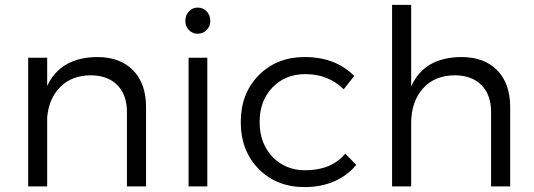

<svg xmlns="http://www.w3.org/2000/svg" viewBox="-20 -762 2185 785"><path d="M377 -528.8Q471.2 -528.8 524.2 -474.6Q577.1 -420.4 577.1 -324.2V0H499V-304.2Q499 -374.5 459.5 -414.3Q419.9 -454.1 350.1 -454.1Q273.4 -453.6 226.6 -406.7Q179.7 -359.9 172.9 -282.2V0H95.2V-525.9H172.9V-410.2Q227.1 -527.3 377 -528.8Z M839.8 -676.8Q839.8 -654.3 825 -639.2Q810.1 -624 788.6 -624Q767.1 -624 752.4 -639.2Q737.8 -654.3 737.8 -676.8Q737.8 -699.7 752.4 -715.3Q767.1 -731 788.6 -731Q810.1 -731 825 -715.3Q839.8 -699.7 839.8 -676.8ZM751 -525.9H827.6V0H751Z M1385.3 -397Q1321.8 -459 1228.5 -459Q1146.5 -459 1094 -404.5Q1041.5 -350.1 1041.5 -263.2Q1041.5 -175.8 1094 -120.8Q1146.5 -65.9 1228.5 -65.9Q1334.5 -65.9 1391.6 -133.8L1436.5 -87.9Q1400.9 -44.4 1346.9 -20.8Q1293 2.9 1225.6 2.9Q1110.8 2.9 1037.6 -71.3Q964.4 -145.5 964.4 -263.2Q964.4 -379.9 1037.8 -454.3Q1111.3 -528.8 1225.6 -528.8Q1352.1 -528.8 1428.2 -451.2Z M1865.7 -528.8Q1960 -528.8 2012.9 -474.6Q2065.9 -420.4 2065.9 -324.2V0H1987.8V-304.2Q1987.8 -374.5 1948.2 -414.3Q1908.7 -454.1 1838.9 -454.1Q1756.3 -453.6 1708.7 -399.7Q1661.1 -345.7 1661.1 -257.8V0H1583V-742.2H1661.1V-408.2Q1713.4 -527.3 1865.7 -528.8Z"/></svg>

Font: Montserrat-Arabic Light
Style: Regular
Weight: 300
Designer: Mohamed Gaber
Foundry: Kief Type Foundry
Version: Version 5.008;PS 005.008;hotconv 1.0.88;makeotf.lib2.5.64775